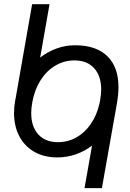

<svg xmlns="http://www.w3.org/2000/svg" viewBox="-20 -798 640 944"><path d="M49 -243Q49 -273 55 -306L57 -315.5L138 -777.5H223.5L177.5 -515Q215 -544 258.8 -559.8Q302.5 -575.5 349 -575.5Q452.5 -575.5 507.5 -522Q562.5 -468.5 562.5 -369Q562.5 -335 555.5 -294L554.5 -287.5L481 127H395.5L432.5 -82Q395.5 -54 352.2 -39Q309 -24 262 -24Q197.5 -24 149.2 -51.2Q101 -78.5 75 -128Q49 -177.5 49 -243ZM469 -288.5 471.5 -300 472.5 -306Q477.5 -336 477.5 -357.5Q477.5 -424.5 442.8 -462.8Q408 -501 346 -501Q295 -501 251.8 -475.2Q208.5 -449.5 179 -402.8Q149.5 -356 138.5 -294Q133.5 -264 133.5 -242.5Q133.5 -175.5 168.2 -137.2Q203 -99 265 -99Q313.5 -99 355.2 -122.2Q397 -145.5 426.5 -188.5Q456 -231.5 469 -288.5Z"/></svg>

Font: JuliaMono
Style: Italic
Weight: 400
Italic angle: -9°
Monospace: yes
Designer: cormullion
Foundry: corm
Version: Version 0.057; ttfautohint (v1.8.4)